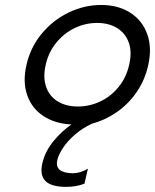

<svg xmlns="http://www.w3.org/2000/svg" viewBox="-20 -480 611 757"><path d="M489.3 -224.6Q501 -274.9 487.8 -312Q474.6 -349.1 441.7 -369.4Q408.7 -389.6 362.8 -389.6Q316.9 -389.6 274.9 -369.6Q232.9 -349.6 202.1 -312Q171.4 -274.4 160.2 -224.6Q148.9 -174.8 161.9 -137.5Q174.8 -100.1 207.8 -80.1Q240.7 -60.1 286.6 -60.1Q333 -60.1 375 -79.8Q417 -99.6 447.5 -137Q478 -174.3 489.3 -224.6ZM378.9 -460.4Q445.3 -460.4 493.2 -430.2Q541 -399.9 560.5 -345.5Q580.1 -291 564 -221.2Q550.8 -163.1 518.1 -116Q485.4 -68.8 439.7 -37.4Q394 -5.9 342.3 7.8Q302.7 26.4 273.7 52.2Q244.6 78.1 227.8 104Q210.9 129.9 206.1 150.4Q199.7 177.7 216.6 190.4Q233.4 203.1 267.1 203.1Q295.9 203.1 326.7 185.1L313 244.1Q281.2 256.8 241.7 256.8Q181.6 256.8 158.9 233.4Q136.2 210 147 163.6Q157.7 117.2 190.4 77.1Q223.1 37.1 261.7 10.7Q197.8 7.8 151.9 -22Q106 -51.8 87.4 -104.2Q68.8 -156.7 84.5 -224.6Q100.1 -293.5 144.5 -347.2Q189 -400.9 250.7 -430.7Q312.5 -460.4 378.9 -460.4Z"/></svg>

Font: Glacial Indifference
Style: Italic
Weight: 400
Designer: Alfredo Marco Pradil
Foundry: Alfredo Marco Pradil
Version: Version 1.312